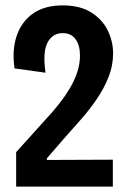

<svg xmlns="http://www.w3.org/2000/svg" viewBox="-20 -693 478 713"><path d="M40 0V-128L177 -280Q227 -338 252 -388.5Q277 -439 277 -487Q277 -525 260.5 -547.5Q244 -570 213 -570Q175 -570 156.5 -535Q138 -500 149 -423L34 -439Q24 -507 42 -560Q60 -613 103 -643Q146 -673 213 -673Q277 -673 318.5 -647Q360 -621 380 -580Q400 -539 400 -495Q400 -449 383 -406.5Q366 -364 339 -324.5Q312 -285 282 -251Q252 -217 226 -188L154 -105V-99L399 -100V0Z"/></svg>

Font: Bricolage Grotesque 10pt Condensed SemiBold
Style: Regular
Weight: 600
Width: 3
Designer: Mathieu Triay
Foundry: Atelier Triay
Version: Version 1.000; ttfautohint (v1.8.4.7-5d5b);gftools[0.9.32]